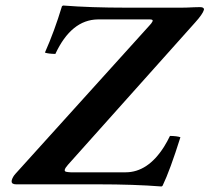

<svg xmlns="http://www.w3.org/2000/svg" viewBox="-20 -673 765 701"><path d="M438.5 -43.9Q519.5 -43.9 578.6 -136.7Q590.8 -156.2 600.6 -176.8Q627 -176.3 638.7 -171.9Q600.6 -50.8 573.7 4.9Q572.3 6.8 569.3 7.8Q469.7 0 337.9 0H39.1Q22 0 22.5 -11.2Q22.9 -13.7 22.9 -15.1Q26.4 -27.3 36.1 -38.1L524.9 -579.1Q529.8 -584.5 532 -587.2Q534.2 -589.8 536.4 -594Q538.6 -598.1 536.4 -600.1Q534.2 -602.1 527.8 -602.1H336.9Q240.2 -600.6 182.1 -476.1Q155.8 -476.6 144 -481Q178.7 -559.1 206.1 -649.9Q207.5 -651.9 210.9 -652.8Q310.5 -645 441.9 -645H643.1Q660.2 -645 688.5 -646.5Q704.1 -647 709.5 -647Q723.6 -647 724.6 -640.1Q724.6 -638.2 724.6 -637.2Q720.2 -621.6 692.4 -590.8L228.5 -71.8Q208.5 -49.3 221.2 -45.9Q227.5 -44.4 238.3 -43.9Z"/></svg>

Font: Linux Libertine Slanted O
Style: Bold Slanted
Weight: 700
Designer: Philipp H. Poll
Foundry: Philipp H. Poll
Version: Version 5.0.0